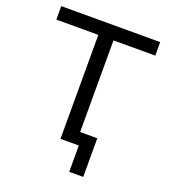

<svg xmlns="http://www.w3.org/2000/svg" viewBox="-154 -815 953 1083"><g transform="rotate(20 323.0 -273.5)"><path d="M388 158V0H278V-624H26V-705H620V-624H369V-74H472V158Z"/></g></svg>

Font: Nunito Sans 7pt
Style: Regular
Weight: 400
Designer: Vernon Adams
Foundry: Vernon Adams
Version: Version 3.101;gftools[0.9.27]